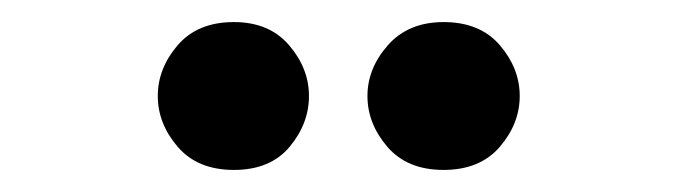

<svg xmlns="http://www.w3.org/2000/svg" viewBox="-20 -720 614 174"><path d="M382 -700Q415 -700 433 -679Q451 -658 451 -633Q451 -608 433 -587Q415 -566 382 -566Q349 -566 331 -587Q313 -608 313 -633Q313 -658 331.5 -679Q350 -700 382 -700ZM192 -700Q224 -700 242 -679Q260 -658 260 -633Q260 -608 242.5 -587Q225 -566 192 -566Q159 -566 141 -587Q123 -608 123 -633Q123 -658 141 -679Q159 -700 192 -700Z"/></svg>

Font: Codetta
Style: Bold
Weight: 700
Designer: Ulrich Proeller
Foundry: PROSA GmbH
Version: Version 2.00;September 29, 2018;FontCreator 11.5.0.2427 64-b